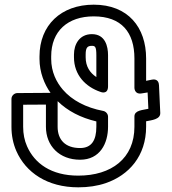

<svg xmlns="http://www.w3.org/2000/svg" viewBox="-20 -766 737 821"><path d="M148.9 -525V-514C148.9 -456.8 170 -405.5 196 -369L53.8 -368C41.6 -367.9 29 -357.3 29 -343V-224C29 -186.9 35.9 -152.2 49.8 -120.4C90 -29 181.2 35 314.7 35C357.3 35 396.4 29.2 431.7 17.2C531.8 -17 604.8 -99.7 604.8 -224V-247.4C627.3 -252.1 666.6 -255 665.3 -283.2L659.8 -402.2C658.5 -429.3 636.3 -427 629.3 -425.4C621.3 -423.6 613.2 -421.9 604.8 -420.4V-516C604.8 -648.6 528.1 -746 380.7 -746C241.1 -746 148.9 -658.3 148.9 -525ZM226.4 -333.4C269.3 -291.4 325.2 -262.6 392 -246.8V-224C392 -165.2 370.9 -133 322.4 -133C259 -133 226.4 -168.4 226.4 -224ZM380.7 -696C500 -696 554.8 -627.2 554.8 -516V-391C554.8 -381.1 560.7 -363.1 583.3 -366.2C592.5 -367.5 603.3 -369.3 611.2 -370.7L614.4 -300.8C591.4 -295.2 554.8 -295.2 554.8 -268V-224C554.8 -88.7 456.5 -15 314.7 -15C197.9 -15 127.5 -68 95.6 -140.6C84.6 -165.5 79 -193.1 79 -224V-318.2L176.4 -318.8V-224C176.4 -142 234.2 -83 322.4 -83C407.7 -83 442 -152.9 442 -224V-267C442 -279.6 431.8 -289.6 421.7 -291.6C346.7 -305.8 287.5 -337.5 248.6 -382.7C221.4 -414.5 198.9 -458.6 198.9 -514V-525C198.9 -633.2 269.9 -696 380.7 -696ZM373 -620C319.5 -620 296.3 -576.4 296.3 -533V-521C296.3 -444.7 346.8 -394.4 409 -373.3C409 -373.3 442 -358.6 442 -397V-530C442 -567.5 430.3 -620 373 -620ZM373 -570C386.6 -570 392 -566.3 392 -530V-436.5C364.5 -454.6 346.3 -481.7 346.3 -521V-533C346.3 -562.6 354 -570 373 -570Z"/></svg>

Font: Asimov
Style: WidOu
Weight: 500
Designer: Google
Version: Version 2.000980; 2014